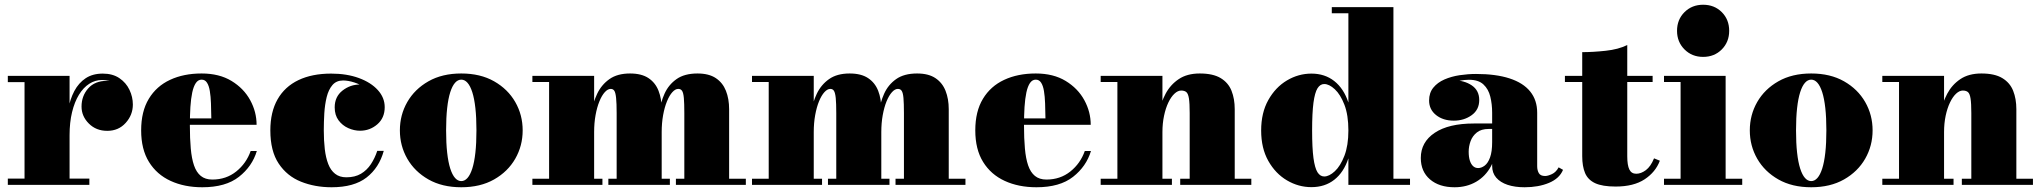

<svg xmlns="http://www.w3.org/2000/svg" viewBox="-20 -780 8610 810"><path d="M258.5 -209.5Q258.5 -266 266.8 -313.5Q275 -361 293.5 -395.8Q312 -430.5 341.5 -450Q371 -469.5 413.5 -469.5Q455.5 -469.5 483.8 -450.2Q512 -431 526.2 -401Q540.5 -371 540.5 -339Q540.5 -295 510.2 -261.5Q480 -228 432.5 -228Q385.5 -228 354.8 -258.8Q324 -289.5 324 -330.5Q324 -375 352 -407Q380 -439 431.5 -439Q463.5 -439 487.8 -424.5Q512 -410 525.8 -387Q539.5 -364 539.5 -339H513Q513 -366 501 -389.5Q489 -413 466.2 -427.8Q443.5 -442.5 410 -442.5Q381.5 -442.5 356.5 -426.5Q331.5 -410.5 313 -380.2Q294.5 -350 284 -306.8Q273.5 -263.5 273.5 -209.5ZM273.5 -460V-26.5H357V0H13V-26.5H83.5V-433.5H13V-460Z M833.5 10Q758 10 699.8 -16.8Q641.5 -43.5 608.5 -96.8Q575.5 -150 575.5 -230Q575.5 -310 607.8 -363.2Q640 -416.5 697.5 -443.2Q755 -470 830.5 -470Q905 -470 956.8 -438.5Q1008.5 -407 1035.5 -357.5Q1062.5 -308 1062.5 -253.5H642V-280.5H871.5Q871 -314.5 870 -344Q869 -373.5 865.2 -396Q861.5 -418.5 853.2 -431.2Q845 -444 830.5 -444Q816 -444 806.2 -429.8Q796.5 -415.5 791 -389.8Q785.5 -364 783.2 -328.5Q781 -293 781 -250Q781 -196 784.8 -153.8Q788.5 -111.5 798.5 -82.2Q808.5 -53 827.2 -37.8Q846 -22.5 875.5 -22.5Q934 -22.5 976.5 -56.5Q1019 -90.5 1037.5 -143H1063.5Q1044 -78 988 -34Q932 10 833.5 10Z M1379 10Q1308.5 10 1249.8 -13.5Q1191 -37 1155.8 -89.8Q1120.5 -142.5 1120.5 -230Q1120.5 -307.5 1151 -361Q1181.5 -414.5 1239 -442Q1296.5 -469.5 1377 -469.5Q1443 -469.5 1494 -450.8Q1545 -432 1574 -400Q1603 -368 1603 -328Q1603 -282.5 1571.8 -255.5Q1540.5 -228.5 1499 -228.5Q1474 -228.5 1449.2 -239.5Q1424.5 -250.5 1408.2 -272.5Q1392 -294.5 1392 -327Q1392 -372 1424.8 -397.8Q1457.5 -423.5 1499 -423.5Q1539 -423.5 1570.5 -398.2Q1602 -373 1602 -328H1576Q1576 -352.5 1561.2 -373Q1546.5 -393.5 1523.2 -408.8Q1500 -424 1474.5 -432.2Q1449 -440.5 1427.5 -440.5Q1399 -440.5 1382.5 -421.2Q1366 -402 1358.2 -370.5Q1350.5 -339 1348.2 -302.2Q1346 -265.5 1346 -230Q1346 -187 1350.2 -150.8Q1354.5 -114.5 1364.8 -88Q1375 -61.5 1393.8 -46.8Q1412.5 -32 1441 -32Q1477.5 -32 1502.8 -47Q1528 -62 1544.8 -87.5Q1561.5 -113 1571.5 -143.5H1599Q1579.5 -72.5 1526.5 -31.2Q1473.5 10 1379 10Z M1926 10Q1845.5 10 1787.5 -23Q1729.5 -56 1698.2 -110.5Q1667 -165 1667 -230Q1667 -295 1698.2 -349.5Q1729.5 -404 1787.5 -437Q1845.5 -470 1926 -470Q2006.5 -470 2064.5 -437Q2122.5 -404 2153.8 -349.5Q2185 -295 2185 -230Q2185 -165 2153.8 -110.5Q2122.5 -56 2064.5 -23Q2006.5 10 1926 10ZM1926 -16Q1940.5 -16 1952.2 -29.2Q1964 -42.5 1972.5 -69Q1981 -95.5 1985.5 -135.8Q1990 -176 1990 -230Q1990 -284 1985.5 -324.2Q1981 -364.5 1972.5 -391Q1964 -417.5 1952.2 -430.8Q1940.5 -444 1926 -444Q1911.5 -444 1899.8 -430.8Q1888 -417.5 1879.5 -391Q1871 -364.5 1866.5 -324.2Q1862 -284 1862 -230Q1862 -176 1866.5 -135.8Q1871 -95.5 1879.5 -69Q1888 -42.5 1899.8 -29.2Q1911.5 -16 1926 -16Z M2486.5 -460V-26H2521.5V0H2226V-26H2296.5V-434H2226V-460ZM2771.5 -319.5V-26H2806V0H2546.5V-26H2581.5V-302.5Q2581.5 -344.5 2579.2 -366.5Q2577 -388.5 2571.8 -396.8Q2566.5 -405 2556.5 -405Q2544 -405 2531.5 -391.2Q2519 -377.5 2508.8 -352.5Q2498.5 -327.5 2492.5 -294.2Q2486.5 -261 2486.5 -222.5H2468.5Q2468.5 -261 2475 -304Q2481.5 -347 2499.5 -384.8Q2517.5 -422.5 2551 -446.2Q2584.5 -470 2638 -470Q2686.5 -470 2715.8 -450.5Q2745 -431 2758.2 -397Q2771.5 -363 2771.5 -319.5ZM3056 -319.5V-26H3126.5V0H2831.5V-26H2867V-302.5Q2867 -344.5 2865 -366.5Q2863 -388.5 2857.5 -396.8Q2852 -405 2841.5 -405Q2829 -405 2816.5 -391.2Q2804 -377.5 2793.8 -352.5Q2783.5 -327.5 2777.5 -294.2Q2771.5 -261 2771.5 -222.5H2755Q2755 -261 2760.8 -304Q2766.5 -347 2783.5 -384.8Q2800.5 -422.5 2834 -446.2Q2867.5 -470 2922.5 -470Q2970.5 -470 2999.8 -450.5Q3029 -431 3042.5 -397Q3056 -363 3056 -319.5Z M3413 -460V-26H3448V0H3152.5V-26H3223V-434H3152.5V-460ZM3698 -319.5V-26H3732.5V0H3473V-26H3508V-302.5Q3508 -344.5 3505.8 -366.5Q3503.5 -388.5 3498.2 -396.8Q3493 -405 3483 -405Q3470.5 -405 3458 -391.2Q3445.5 -377.5 3435.2 -352.5Q3425 -327.5 3419 -294.2Q3413 -261 3413 -222.5H3395Q3395 -261 3401.5 -304Q3408 -347 3426 -384.8Q3444 -422.5 3477.5 -446.2Q3511 -470 3564.5 -470Q3613 -470 3642.2 -450.5Q3671.5 -431 3684.8 -397Q3698 -363 3698 -319.5ZM3982.5 -319.5V-26H4053V0H3758V-26H3793.5V-302.5Q3793.5 -344.5 3791.5 -366.5Q3789.5 -388.5 3784 -396.8Q3778.5 -405 3768 -405Q3755.5 -405 3743 -391.2Q3730.5 -377.5 3720.2 -352.5Q3710 -327.5 3704 -294.2Q3698 -261 3698 -222.5H3681.5Q3681.5 -261 3687.2 -304Q3693 -347 3710 -384.8Q3727 -422.5 3760.5 -446.2Q3794 -470 3849 -470Q3897 -470 3926.2 -450.5Q3955.5 -431 3969 -397Q3982.5 -363 3982.5 -319.5Z M4352.5 10Q4277 10 4218.8 -16.8Q4160.5 -43.5 4127.5 -96.8Q4094.5 -150 4094.5 -230Q4094.5 -310 4126.8 -363.2Q4159 -416.5 4216.5 -443.2Q4274 -470 4349.5 -470Q4424 -470 4475.8 -438.5Q4527.5 -407 4554.5 -357.5Q4581.5 -308 4581.5 -253.5H4161V-280.5H4390.5Q4390 -314.5 4389 -344Q4388 -373.5 4384.2 -396Q4380.5 -418.5 4372.2 -431.2Q4364 -444 4349.5 -444Q4335 -444 4325.2 -429.8Q4315.5 -415.5 4310 -389.8Q4304.5 -364 4302.2 -328.5Q4300 -293 4300 -250Q4300 -196 4303.8 -153.8Q4307.5 -111.5 4317.5 -82.2Q4327.5 -53 4346.2 -37.8Q4365 -22.5 4394.5 -22.5Q4453 -22.5 4495.5 -56.5Q4538 -90.5 4556.5 -143H4582.5Q4563 -78 4507 -34Q4451 10 4352.5 10Z M4884 -460V-26H4924V0H4623.5V-26H4694V-434H4623.5V-460ZM5189 -319.5V-26H5259V0H4959V-26H4999V-302.5Q4999 -344.5 4995.8 -364.8Q4992.5 -385 4984.8 -391.5Q4977 -398 4963 -398Q4949 -398 4934.8 -384.8Q4920.5 -371.5 4909 -347.5Q4897.5 -323.5 4890.8 -291.5Q4884 -259.5 4884 -222.5H4860.5Q4860.5 -261 4869 -304Q4877.5 -347 4897.5 -384.8Q4917.5 -422.5 4952.8 -446.2Q4988 -470 5041.5 -470Q5097.5 -470 5129.8 -450.5Q5162 -431 5175.5 -397Q5189 -363 5189 -319.5Z M5512.5 9.5Q5458 9.5 5409.5 -19Q5361 -47.5 5330.8 -101Q5300.5 -154.5 5300.5 -229.5Q5300.5 -304.5 5330.8 -358.2Q5361 -412 5409.5 -440.8Q5458 -469.5 5512.5 -469.5Q5569 -469.5 5609 -438Q5649 -406.5 5668.5 -347.5V-724H5598.5V-750H5858.5V-26H5928.5V0H5668.5V-112Q5649 -53 5609.2 -21.8Q5569.5 9.5 5512.5 9.5ZM5566.5 -35.5Q5587.5 -35.5 5611.2 -57.5Q5635 -79.5 5651.8 -123Q5668.5 -166.5 5668.5 -229.5Q5668.5 -294.5 5651.8 -338Q5635 -381.5 5611.2 -403.5Q5587.5 -425.5 5566.5 -425.5Q5549.5 -425.5 5538.2 -407.5Q5527 -389.5 5521.2 -346.8Q5515.5 -304 5515.5 -229.5Q5515.5 -155.5 5521.2 -113.2Q5527 -71 5538.2 -53.2Q5549.5 -35.5 5566.5 -35.5Z M6412 10Q6371 10 6340.2 -0.2Q6309.5 -10.5 6292.2 -30.5Q6275 -50.5 6275 -80V-304.5Q6275 -340.5 6267.2 -372.2Q6259.5 -404 6238.2 -423.8Q6217 -443.5 6177 -443.5Q6158.5 -443.5 6135.2 -439Q6112 -434.5 6090.8 -424.5Q6069.5 -414.5 6055.8 -397.8Q6042 -381 6042 -356H6010Q6010 -393 6040.5 -417Q6071 -441 6113.5 -441Q6157.5 -441 6189 -419.8Q6220.5 -398.5 6220.5 -358Q6220.5 -317 6188.5 -294Q6156.5 -271 6113.5 -271Q6068 -271 6038.5 -294.5Q6009 -318 6009 -356Q6009 -388.5 6026.8 -410.2Q6044.5 -432 6073.8 -444.8Q6103 -457.5 6138 -462.8Q6173 -468 6207 -468Q6291 -468 6348.5 -449.2Q6406 -430.5 6435.5 -394Q6465 -357.5 6465 -304.5V-79Q6465 -61.5 6472 -49.5Q6479 -37.5 6498.5 -37.5Q6510 -37.5 6527.2 -45.5Q6544.5 -53.5 6555.5 -74L6574 -63.5Q6559 -27 6514.8 -8.5Q6470.5 10 6412 10ZM6116.5 10Q6051.5 10 6012.8 -23.2Q5974 -56.5 5974 -113.5Q5974 -180.5 6032.8 -219.8Q6091.5 -259 6198 -259H6321.5V-236H6260.5Q6229 -236 6210.5 -221.2Q6192 -206.5 6184 -184.5Q6176 -162.5 6176 -140Q6176 -117.5 6181 -102.2Q6186 -87 6194.8 -79Q6203.5 -71 6216 -71Q6230 -71 6243.8 -81.5Q6257.5 -92 6266.2 -116Q6275 -140 6275 -180.5H6293Q6293 -121.5 6270.2 -79Q6247.5 -36.5 6207.5 -13.2Q6167.5 10 6116.5 10Z M6796 7Q6740 7 6709.5 -7.2Q6679 -21.5 6667 -50Q6655 -78.5 6655 -121V-560Q6700 -560 6753.8 -565.8Q6807.5 -571.5 6845 -590V-120.5Q6845 -83 6853.8 -65Q6862.5 -47 6883 -47Q6903 -47 6923.5 -62.2Q6944 -77.5 6958 -112L6982.5 -102Q6964.5 -54 6918.2 -23.5Q6872 7 6796 7ZM6582 -434V-460H6952V-434Z M7165 -540Q7118 -540 7086.5 -571.5Q7055 -603 7055 -650Q7055 -697.5 7086.5 -728.8Q7118 -760 7165 -760Q7212.5 -760 7243.8 -728.8Q7275 -697.5 7275 -650Q7275 -603 7243.8 -571.5Q7212.5 -540 7165 -540ZM7260 -460V-26H7330V0H7000V-26H7070V-434H7000V-460Z M7621 10Q7540.5 10 7482.5 -23Q7424.5 -56 7393.2 -110.5Q7362 -165 7362 -230Q7362 -295 7393.2 -349.5Q7424.5 -404 7482.5 -437Q7540.5 -470 7621 -470Q7701.5 -470 7759.5 -437Q7817.5 -404 7848.8 -349.5Q7880 -295 7880 -230Q7880 -165 7848.8 -110.5Q7817.5 -56 7759.5 -23Q7701.5 10 7621 10ZM7621 -16Q7635.5 -16 7647.2 -29.2Q7659 -42.5 7667.5 -69Q7676 -95.5 7680.5 -135.8Q7685 -176 7685 -230Q7685 -284 7680.5 -324.2Q7676 -364.5 7667.5 -391Q7659 -417.5 7647.2 -430.8Q7635.5 -444 7621 -444Q7606.5 -444 7594.8 -430.8Q7583 -417.5 7574.5 -391Q7566 -364.5 7561.5 -324.2Q7557 -284 7557 -230Q7557 -176 7561.5 -135.8Q7566 -95.5 7574.5 -69Q7583 -42.5 7594.8 -29.2Q7606.5 -16 7621 -16Z M8181.5 -460V-26H8221.5V0H7921V-26H7991.5V-434H7921V-460ZM8486.5 -319.5V-26H8556.5V0H8256.5V-26H8296.5V-302.5Q8296.5 -344.5 8293.2 -364.8Q8290 -385 8282.2 -391.5Q8274.5 -398 8260.5 -398Q8246.5 -398 8232.2 -384.8Q8218 -371.5 8206.5 -347.5Q8195 -323.5 8188.2 -291.5Q8181.5 -259.5 8181.5 -222.5H8158Q8158 -261 8166.5 -304Q8175 -347 8195 -384.8Q8215 -422.5 8250.2 -446.2Q8285.5 -470 8339 -470Q8395 -470 8427.2 -450.5Q8459.5 -431 8473 -397Q8486.5 -363 8486.5 -319.5Z"/></svg>

Font: Bodoni Moda 9pt Black
Style: Regular
Weight: 900
Designer: Owen Earl
Foundry: indestructible type
Version: Version 2.005